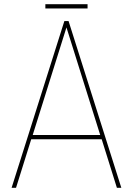

<svg xmlns="http://www.w3.org/2000/svg" viewBox="-20 -890 630 910"><path d="M395 -850ZM395 -850H195V-870H395ZM555 0H534L462 -230H128L56 0H35L285 -790H305ZM455 -250 295 -760 135 -250Z"/></svg>

Font: Tanohe Sans Thin
Style: Regular
Weight: 100
Designer: Village Type and Design LLC & Cristiano Sobral
Foundry: Cooper Hewitt Smithsonian Design Museum
Version: Version 1.00;September 29, 2021;FontCreator 13.0.0.2655 64-b